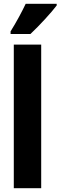

<svg xmlns="http://www.w3.org/2000/svg" viewBox="-20 -996 320 1016"><path d="M280 -967V-976H116C95 -932 69 -883 36 -830V-816H141C189 -861 253 -931 280 -967ZM198 0V-760H53V0Z"/></svg>

Font: Noto Sans Lao UI ExtCond ExtBd
Style: Regular
Weight: 800
Width: 2
Designer: Monotype Design Team
Foundry: Monotype Imaging Inc.
Version: Version 2.000